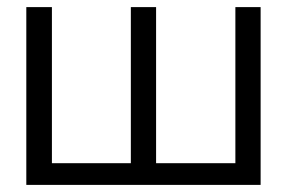

<svg xmlns="http://www.w3.org/2000/svg" viewBox="-20 -520 807 540"><path d="M54 -500V0H713V-500H642V-61H419V-500H348V-61H126V-500Z"/></svg>

Font: LT Wave Alt Light
Style: Regular
Weight: 300
Designer: Daniel Lyons
Version: Version 2.5 (Glyphs App)